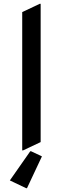

<svg xmlns="http://www.w3.org/2000/svg" viewBox="-20 -777 333 1017"><path d="M123 219.7H118.2L32.2 178.7L140.1 24.4H145L202.1 51.3ZM97.7 19.5V-712.9L190.4 -756.8H195.3V-24.4L102.5 19.5Z"/></svg>

Font: Nova Round
Style: Book
Weight: 400
Version: Version 2.000